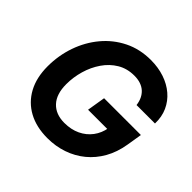

<svg xmlns="http://www.w3.org/2000/svg" viewBox="-182 -921 1116 1116"><g transform="rotate(45 375.5 -363.5)"><path d="M349.6 9.8Q258.8 9.8 192.8 -26Q126.9 -61.9 91 -128.2Q55.2 -194.6 55.2 -286.8Q55.2 -375.8 83.4 -457Q111.6 -538.1 164.2 -601.2Q216.8 -664.3 290.3 -700.8Q363.9 -737.3 454.3 -737.3Q514.5 -737.3 565.9 -720.1Q617.3 -702.9 654.9 -670.7Q692.6 -638.6 713 -593.6Q733.3 -548.6 731.6 -492.9H580Q576.8 -519.1 566.9 -539.8Q557 -560.5 540.8 -575.2Q524.6 -589.8 502 -597.4Q479.3 -605 450.4 -605Q391.4 -605 345.9 -577.7Q300.3 -550.4 269 -504.6Q237.6 -458.9 221.4 -403Q205.2 -347.2 205.2 -289.8Q205.2 -208.4 245.3 -165.5Q285.3 -122.6 356.7 -122.6Q411.2 -122.6 454.1 -142.8Q496.9 -163.1 524.3 -199.5Q551.7 -236 559.5 -283.7L588.8 -274.4H400L418.6 -387.6H721.1L705.4 -291.9Q693.6 -220.6 661.9 -164.6Q630.2 -108.7 582.9 -69.8Q535.6 -31 476.1 -10.6Q416.6 9.8 349.6 9.8Z"/></g></svg>

Font: Inter Variable
Style: Italic
Weight: 400
Italic angle: -9.39999°
Designer: Rasmus Andersson
Foundry: rsms
Version: Version 4.001;git-9221beed3